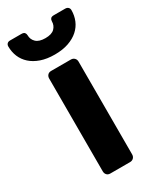

<svg xmlns="http://www.w3.org/2000/svg" viewBox="-209 -785 695 843"><g transform="rotate(-30 138.0 -363.0)"><path d="M138 -574Q98 -574 68 -584.5Q38 -595 18 -613Q-2 -631 -12 -655Q-22 -679 -22 -707Q-22 -715 -17 -720.5Q-12 -726 -2 -726H55Q67 -726 71.5 -720.5Q76 -715 76 -707Q76 -686 91 -671.5Q106 -657 138 -657Q170 -657 184.5 -671.5Q199 -686 199 -707Q199 -715 203.5 -720.5Q208 -726 220 -726H277Q287 -726 292.5 -720.5Q298 -715 298 -707Q298 -679 288 -655Q278 -631 258 -613Q238 -595 208 -584.5Q178 -574 138 -574ZM87 0Q76 0 69.5 -7Q63 -14 63 -25V-495Q63 -506 69.5 -513Q76 -520 87 -520H187Q198 -520 205 -513Q212 -506 212 -495V-25Q212 -14 205 -7Q198 0 187 0Z"/></g></svg>

Font: Fz Rubik SemBd
Style: Regular
Weight: 600
Designer: Hubert and Fischer
Foundry: Hubert and Fischer
Version: Vit hóa bi FontZin.com